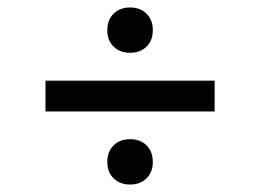

<svg xmlns="http://www.w3.org/2000/svg" viewBox="-20 -514 692 511"><path d="M370.1 -39.6Q353.5 -22.9 326.2 -22.9Q298.8 -22.9 282.2 -39.6Q265.6 -55.7 265.6 -83Q265.6 -110.4 282.2 -127Q298.8 -143.6 326.2 -143.6Q353.5 -143.6 370.1 -127Q386.7 -110.4 386.7 -83Q386.7 -55.7 370.1 -39.6ZM101.1 -217.3V-299.3H551.3V-217.3ZM282.2 -390.1Q265.6 -406.2 265.6 -433.6Q265.6 -460.9 282.2 -477.5Q298.8 -494.1 326.2 -494.1Q353.5 -494.1 370.1 -477.5Q386.7 -460.9 386.7 -433.6Q386.7 -406.2 370.1 -390.1Q353.5 -373.5 326.2 -373.5Q298.8 -373.5 282.2 -390.1Z"/></svg>

Font: Spinnaker
Style: Regular
Weight: 400
Designer: Elena Albertoni
Foundry: Elena Albertoni
Version: Version 1.001